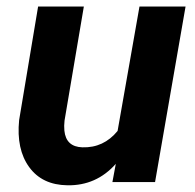

<svg xmlns="http://www.w3.org/2000/svg" viewBox="-20 -548 588 578"><path d="M328.6 -54.7Q270 11.2 183.1 9.8Q106.9 8.8 67.9 -44.9Q28.8 -98.6 37.6 -186.5L94.7 -528.3H232.4L174.3 -185.1Q172.4 -168.9 173.8 -154.8Q178.7 -106 228 -104.5Q292 -102.5 334 -153.8L399.9 -528.3H538.6L446.8 0H318.4Z"/></svg>

Font: RobotoDraft
Style: Bold Italic
Weight: 700
Italic angle: -12°
Version: Version 2.001150; 2014